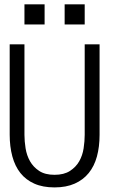

<svg xmlns="http://www.w3.org/2000/svg" viewBox="-20 -838 586 870"><path d="M431.2 -227.1Q431.2 -172.9 419.2 -128.9Q407.2 -85 382.1 -54Q356.9 -22.9 318.4 -5.9Q279.8 11.2 227.1 11.2Q173.8 11.2 135.5 -5.9Q97.2 -22.9 72.5 -54Q47.9 -85 35.9 -129.4Q23.9 -173.8 23.9 -228V-637.2H90.8V-227.1Q90.8 -198.2 95.9 -166Q101.1 -133.8 116 -107.4Q130.9 -81.1 157.5 -63.5Q184.1 -45.9 227.1 -45.9Q270 -45.9 297.1 -63.5Q324.2 -81.1 339.1 -107.4Q354 -133.8 358.9 -166Q363.8 -198.2 363.8 -227.1V-637.2H431.2ZM363.8 -727.1H272.9V-818.4H363.8ZM182.1 -727.1H90.8V-818.4H182.1Z"/></svg>

Font: Anonymous Pro
Style: Regular
Weight: 400
Monospace: yes
Designer: Mark Simonson
Version: Version 1.003